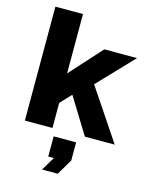

<svg xmlns="http://www.w3.org/2000/svg" viewBox="-138 -804 943 1156"><g transform="rotate(15 333.0 -226.0)"><path d="M61 0V-710H233V-340L412 -538H616L407 -319L621 0H435L297 -224L233 -156V0ZM237 258 288 173H253V47H393V160L335 258Z"/></g></svg>

Font: Geist ExtBd
Style: Regular
Weight: 400
Designer: Basement.studio, Andrés Briganti, Mateo Zaragoza
Foundry: Basement.studio, Vercel, Andrés Briganti, Guido Ferreyra, Mateo Zaragoza
Version: Version 1.401